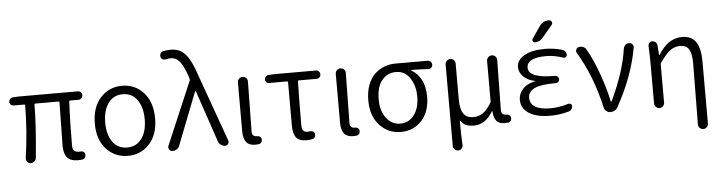

<svg xmlns="http://www.w3.org/2000/svg" viewBox="-55 -1077 5811 1546"><g transform="rotate(-5 2850.5 -304.0)"><path d="M535.2 12.7Q476.6 12.7 449.7 -19Q422.9 -50.8 422.9 -115.2Q422.9 -142.6 425.8 -272Q428.7 -401.4 428.7 -464.8Q428.7 -471.7 421.9 -471.7H234.4Q226.6 -471.7 226.6 -464.8Q226.6 -308.6 200.2 -36.1Q198.2 -19.5 185.5 -7.8Q172.9 2.9 157.2 2.9Q156.2 2.9 154.3 2.9Q137.7 2 127 -11.7Q119.1 -22.5 119.1 -35.2Q119.1 -38.1 119.1 -41Q150.4 -259.8 151.4 -464.8Q151.4 -471.7 143.6 -471.7H57.6Q44.9 -471.7 35.6 -481Q26.4 -490.2 26.4 -503.9Q26.4 -516.6 35.2 -526.4Q43.9 -536.1 57.6 -537.1L101.6 -540H583Q596.7 -540 606.9 -530.3Q617.2 -520.5 617.2 -506.3Q617.2 -492.2 606.9 -481.9Q596.7 -471.7 583 -471.7H515.6Q507.8 -471.7 507.8 -464.8Q499 -301.8 499 -109.4Q499 -80.1 511.7 -67.4Q524.4 -54.7 549.8 -54.7Q555.7 -54.7 562.5 -55.7Q576.2 -57.6 586.9 -50.3Q597.7 -43 599.6 -30.3Q601.6 -16.6 594.7 -4.9Q587.9 6.8 575.2 9.8Q556.6 12.7 535.2 12.7Z M941.4 12.7Q836.9 12.7 767.1 -62.5Q697.3 -137.7 697.3 -268.6Q697.3 -401.4 767.1 -477.5Q836.9 -553.7 941.4 -553.7Q1045.9 -553.7 1115.2 -477.5Q1184.6 -401.4 1184.6 -268.6Q1184.6 -138.7 1115.2 -63Q1045.9 12.7 941.4 12.7ZM941.4 -54.7Q1015.6 -54.7 1058.1 -112.8Q1100.6 -170.9 1100.6 -268.6Q1100.6 -367.2 1058.1 -426.3Q1015.6 -485.4 941.4 -485.4Q866.2 -485.4 823.7 -426.3Q781.2 -367.2 781.2 -268.6Q781.2 -170.9 823.7 -112.8Q866.2 -54.7 941.4 -54.7Z M1357.4 -31.2Q1350.6 -13.7 1334 -3.9Q1320.3 4.9 1304.7 4.9Q1301.8 4.9 1297.9 4.9Q1282.2 2.9 1274.4 -10.7Q1269.5 -18.6 1269.5 -27.3Q1269.5 -33.2 1272.5 -40L1488.3 -546.9Q1491.2 -553.7 1489.3 -560.5L1484.4 -578.1Q1457 -661.1 1426.8 -700.7Q1396.5 -740.2 1351.6 -740.2Q1332 -740.2 1315.4 -735.4Q1301.8 -731.4 1288.6 -736.8Q1275.4 -742.2 1271.5 -755.9Q1269.5 -761.7 1269.5 -767.6Q1269.5 -776.4 1273.4 -784.2Q1280.3 -797.9 1294.9 -801.8Q1323.2 -808.6 1359.4 -808.6Q1434.6 -808.6 1480 -752.9Q1525.4 -697.3 1564.5 -574.2L1755.9 -40Q1757.8 -34.2 1757.8 -29.3Q1757.8 -20.5 1752 -12.7Q1743.2 0 1727.5 0Q1709 0 1693.4 -11.2Q1677.7 -22.5 1671.9 -40L1530.3 -458Q1529.3 -460 1527.3 -460Q1525.4 -460 1524.4 -458Z M1969.7 12.7Q1919.9 12.7 1897 -16.6Q1874 -45.9 1874 -103.5V-499Q1874 -516.6 1886.2 -528.3Q1898.4 -540 1915 -540Q1931.6 -540 1943.4 -528.3Q1955.1 -516.6 1955.1 -500L1949.2 -96.7Q1949.2 -54.7 1986.3 -54.7Q1987.3 -54.7 1987.3 -54.7Q2001 -55.7 2011.7 -48.8Q2022.5 -42 2024.4 -30.3Q2025.4 -26.4 2025.4 -22.5Q2025.4 -12.7 2020.5 -3.9Q2013.7 7.8 2000 10.7Q1986.3 12.7 1969.7 12.7Z M2381.8 12.7Q2324.2 12.7 2300.3 -18.6Q2276.4 -49.8 2276.4 -115.2V-465.8Q2276.4 -472.7 2269.5 -472.7H2123Q2110.4 -472.7 2101.6 -481.9Q2092.8 -491.2 2092.8 -503.9Q2092.8 -516.6 2101.6 -526.4Q2110.4 -536.1 2123 -537.1L2169.9 -540H2507.8Q2521.5 -540 2531.2 -530.3Q2541 -520.5 2541 -506.3Q2541 -492.2 2531.2 -482.4Q2521.5 -472.7 2507.8 -472.7H2364.3Q2356.4 -472.7 2356.4 -465.8Q2352.5 -300.8 2352.5 -109.4Q2352.5 -80.1 2363.8 -67.4Q2375 -54.7 2398.4 -54.7Q2408.2 -54.7 2419.9 -56.6Q2432.6 -58.6 2443.4 -51.8Q2454.1 -44.9 2456.1 -32.2Q2459 -18.6 2452.1 -6.8Q2445.3 4.9 2431.6 7.8Q2406.2 12.7 2381.8 12.7Z M2760.7 12.7Q2710.9 12.7 2688 -16.6Q2665 -45.9 2665 -103.5V-499Q2665 -516.6 2677.2 -528.3Q2689.5 -540 2706.1 -540Q2722.7 -540 2734.4 -528.3Q2746.1 -516.6 2746.1 -500L2740.2 -96.7Q2740.2 -54.7 2777.3 -54.7Q2778.3 -54.7 2778.3 -54.7Q2792 -55.7 2802.7 -48.8Q2813.5 -42 2815.4 -30.3Q2816.4 -26.4 2816.4 -22.5Q2816.4 -12.7 2811.5 -3.9Q2804.7 7.8 2791 10.7Q2777.3 12.7 2760.7 12.7Z M2907.2 -263.7Q2907.2 -333 2927.2 -386.7Q2947.3 -440.4 2981.9 -473.6Q3016.6 -506.8 3059.6 -523.4Q3102.5 -540 3151.4 -540H3410.2Q3424.8 -540 3435.1 -529.8Q3445.3 -519.5 3445.3 -504.9Q3445.3 -491.2 3435.1 -481.4Q3424.8 -471.7 3410.2 -472.7Q3348.6 -476.6 3273.4 -477.5Q3271.5 -477.5 3271.5 -475.6Q3271.5 -473.6 3273.4 -472.7Q3325.2 -443.4 3353.5 -387.2Q3381.8 -331.1 3381.8 -253.9Q3381.8 -130.9 3315.4 -59.1Q3249 12.7 3147.5 12.7Q3045.9 12.7 2976.6 -61.5Q2907.2 -135.7 2907.2 -263.7ZM3148.4 -54.7Q3216.8 -54.7 3259.8 -110.8Q3302.7 -167 3302.7 -260.7Q3302.7 -348.6 3261.2 -410.2Q3219.7 -471.7 3149.4 -471.7Q3079.1 -471.7 3035.2 -418.5Q2991.2 -365.2 2991.2 -263.7Q2991.2 -169.9 3035.6 -112.3Q3080.1 -54.7 3148.4 -54.7Z M3593.8 201.2Q3577.1 201.2 3564.9 189Q3552.7 176.8 3552.7 160.2V-498Q3552.7 -514.6 3564.9 -526.4Q3577.1 -538.1 3593.8 -538.1Q3610.4 -538.1 3622.1 -526.4Q3633.8 -514.6 3633.8 -498V-205.1Q3633.8 -130.9 3658.7 -93.3Q3683.6 -55.7 3738.3 -55.7Q3779.3 -55.7 3813.5 -77.1Q3847.7 -98.6 3884.8 -159.2Q3887.7 -165 3887.7 -172.9V-497.1Q3887.7 -513.7 3899.9 -525.9Q3912.1 -538.1 3929.2 -538.1Q3946.3 -538.1 3958 -526.4Q3969.7 -514.6 3969.7 -498L3963.9 -94.7Q3963.9 -52.7 4002 -52.7Q4002.9 -52.7 4003.9 -52.7Q4017.6 -53.7 4027.8 -46.9Q4038.1 -40 4040 -28.3Q4041 -24.4 4041 -20.5Q4041 -10.7 4036.1 -2Q4029.3 9.8 4016.6 12.7Q4002 14.6 3985.4 14.6Q3941.4 14.6 3919.9 -10.3Q3898.4 -35.2 3894.5 -90.8Q3893.6 -91.8 3892.6 -91.8Q3891.6 -91.8 3891.6 -90.8Q3832 12.7 3737.3 12.7Q3700.2 12.7 3674.8 2.4Q3649.4 -7.8 3630.9 -36.1Q3629.9 -37.1 3628.4 -36.6Q3627 -36.1 3627 -35.2Q3627 85.9 3631.8 160.2Q3632.8 176.8 3621.6 189Q3610.4 201.2 3593.8 201.2Z M4199.2 -170.9Q4199.2 -73.2 4363.3 -72.3Q4432.6 -72.3 4508.8 -95.7Q4519.5 -98.6 4528.8 -92.3Q4538.1 -85.9 4538.1 -74.2Q4538.1 -60.5 4529.8 -49.3Q4521.5 -38.1 4508.8 -34.2Q4432.6 -12.7 4359.4 -12.7Q4245.1 -12.7 4184.1 -52.7Q4123 -92.8 4123 -162.1Q4123 -210 4158.2 -248Q4192.4 -287.1 4259.8 -299.8Q4260.7 -299.8 4260.7 -300.8Q4260.7 -301.8 4259.8 -301.8Q4197.3 -315.4 4164.1 -349.6Q4130.9 -383.8 4130.9 -424.8Q4130.9 -481.4 4191.4 -517.1Q4252 -552.7 4359.4 -552.7Q4432.6 -552.7 4501 -532.2Q4514.6 -528.3 4522.9 -516.6Q4531.2 -504.9 4531.2 -490.2Q4531.2 -479.5 4522 -472.7Q4512.7 -465.8 4501 -469.7Q4429.7 -494.1 4366.2 -494.1Q4208 -494.1 4208 -414.1Q4208 -329.1 4418.9 -329.1H4423.8Q4435.5 -329.1 4444.3 -320.3Q4453.1 -311.5 4453.1 -299.8Q4453.1 -288.1 4444.3 -279.3Q4435.5 -270.5 4423.8 -270.5H4418.9Q4301.8 -270.5 4250.5 -245.6Q4199.2 -220.7 4199.2 -170.9ZM4334 -737.3Q4362.3 -779.3 4412.1 -779.3Q4427.7 -779.3 4433.6 -765.6Q4436.5 -759.8 4436.5 -754.9Q4436.5 -747.1 4430.7 -740.2L4347.7 -641.6Q4323.2 -612.3 4285.2 -612.3Q4273.4 -612.3 4268.6 -623Q4265.6 -627.9 4265.6 -631.8Q4265.6 -637.7 4269.5 -643.6Z M4901.4 -35.2Q4881.8 0 4840.8 0Q4823.2 0 4809.1 -11.2Q4794.9 -22.5 4791 -39.1Q4730.5 -304.7 4613.3 -497.1Q4608.4 -504.9 4608.4 -512.7Q4608.4 -518.6 4611.3 -524.4Q4616.2 -539.1 4631.8 -543Q4638.7 -544.9 4646.5 -544.9Q4657.2 -544.9 4667 -541Q4684.6 -534.2 4693.4 -518.6Q4743.2 -431.6 4786.1 -312Q4829.1 -192.4 4851.6 -85Q4851.6 -83 4854.5 -83Q4857.4 -83 4858.4 -85Q4967.8 -316.4 4993.2 -499Q4996.1 -516.6 5008.8 -528.3Q5021.5 -540 5039.1 -540Q5055.7 -540 5065.4 -527.3Q5074.2 -518.6 5074.2 -505.9Q5074.2 -502.9 5073.2 -500Q5033.2 -273.4 4901.4 -35.2Z M5615.2 160.2Q5615.2 176.8 5603.5 189Q5591.8 201.2 5574.7 201.2Q5557.6 201.2 5545.9 188.5Q5534.2 176.8 5534.2 161.1L5539.1 -331.1Q5539.1 -410.2 5518.1 -445.8Q5497.1 -481.4 5447.3 -481.4Q5401.4 -481.4 5365.2 -454.6Q5329.1 -427.7 5282.2 -359.4Q5278.3 -353.5 5278.3 -345.7V-39.1Q5278.3 -21.5 5266.6 -9.8Q5254.9 2 5238.3 2Q5221.7 2 5209.5 -9.8Q5197.3 -21.5 5197.3 -39.1V-393.6L5193.4 -504.9Q5193.4 -517.6 5202.1 -527.3Q5211.9 -538.1 5226.6 -538.1Q5242.2 -538.1 5253.4 -527.3Q5264.6 -516.6 5265.6 -501L5271.5 -423.8Q5271.5 -421.9 5272.9 -421.9Q5274.4 -421.9 5275.4 -423.8Q5317.4 -490.2 5363.8 -521Q5410.2 -551.8 5469.7 -551.8Q5544.9 -551.8 5580.1 -499Q5615.2 -446.3 5615.2 -340.8Z"/></g></svg>

Font: Gen Jyuu Gothic Normal
Style: Regular
Weight: 300
Designer: [Source Han Sans]
Ryoko NISHIZUKA  (kana & ideographs); Paul D. Hunt (Latin, Greek & Cyrillic); Wenlong ZHANG  (bopomofo
Version: Version 1.002.20150607